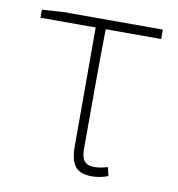

<svg xmlns="http://www.w3.org/2000/svg" viewBox="-66 -588 612 661"><g transform="rotate(10 239.5 -257.0)"><path d="M298 13C321 13 343 7 354 2L347 -28C334 -24 317 -20 301 -20C268 -20 255 -37 255 -75C255 -215 255 -353 257 -494H451V-527H101L29 -522V-494H222V-81C222 -14 242 13 298 13Z"/></g></svg>

Font: Noto Sans T Chinese Thin
Style: Regular
Weight: 100
Designer: Ryoko NISHIZUKA (kana & ideographs); Paul D. Hunt (Latin, Greek & Cyrillic); Wenlong ZHANG (bopomofo); Sandoll Communica
Foundry: Adobe Systems Incorporated
Version: Version 1.000;PS 1;hotconv 1.0.78;makeotf.lib2.5.61930